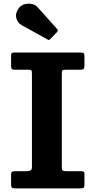

<svg xmlns="http://www.w3.org/2000/svg" viewBox="-20 -1040 528 1060"><path d="M321.3 -633Q321.3 -647.2 325.1 -651.1Q329 -655 343.3 -655H422.5Q436 -655 441.1 -659.2Q446.3 -663.5 446.3 -679V-727.5Q446.3 -741.7 442.4 -745.9Q438.5 -750 423.8 -750H61.3Q48 -750 44.6 -746.6Q41.2 -743.2 41.2 -729.2V-674.5Q41.2 -662.2 45.9 -658.6Q50.5 -655 63 -655H137.5Q151.2 -655 153.8 -650.5Q156.3 -646 156.3 -633V-119.3Q156.3 -103 148.8 -99Q141.3 -95 127.5 -95H66.5Q51.7 -95 46.5 -91.6Q41.2 -88.3 41.2 -75.8V-22Q41.2 -8.5 45.6 -4.3Q50 0 63.7 0H423.8Q437.3 0 441.8 -3.8Q446.3 -7.5 446.3 -20.5V-78.5Q446.3 -88.3 442.4 -91.6Q438.5 -95 428.8 -95H344.3Q330.5 -95 325.9 -98.9Q321.3 -102.8 321.3 -117ZM242.8 -822Q248.3 -818.5 251 -819.5Q253.8 -820.5 257.8 -825L294.8 -863Q303.3 -872 294.3 -881L187.3 -1000.5Q175.8 -1014 155.6 -1018Q135.5 -1022 115.5 -1016.4Q95.5 -1010.8 83.8 -995Q63.2 -967.3 70 -940.5Q76.7 -913.8 99.8 -901Z"/></svg>

Font: Besley
Style: Regular
Weight: 400
Designer: Owen Earl
Foundry: indestructible type*
Version: Version 4.000